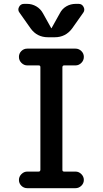

<svg xmlns="http://www.w3.org/2000/svg" viewBox="-20 -985 540 1005"><path d="M315.4 -642.6Q307.6 -642.6 306.6 -633.8V-95.7Q306.6 -86.9 315.4 -86.9H375Q392.6 -86.9 405.8 -73.7Q418.9 -60.5 418.9 -43Q418.9 -25.4 405.8 -12.7Q392.6 0 375 0H123Q104.5 0 91.8 -12.7Q79.1 -25.4 79.1 -43Q79.1 -60.5 92.3 -73.7Q105.5 -86.9 123 -86.9H182.6Q190.4 -86.9 191.4 -95.7V-633.8Q191.4 -642.6 182.6 -642.6H123Q105.5 -642.6 92.3 -655.8Q79.1 -668.9 79.1 -687Q79.1 -705.1 91.8 -717.8Q104.5 -730.5 123 -730.5H375Q392.6 -730.5 405.8 -717.8Q418.9 -705.1 418.9 -687Q418.9 -668.9 405.8 -655.8Q392.6 -642.6 375 -642.6ZM140.6 -835.9 82 -918.9Q71.3 -932.6 79.6 -948.7Q87.9 -964.8 106.4 -964.8H121.1Q147.5 -964.8 169.9 -951.7Q192.4 -938.5 205.1 -915L248 -837.9Q248 -836.9 249 -836.9Q250 -836.9 250 -837.9L293 -915Q304.7 -938.5 327.1 -951.7Q349.6 -964.8 377 -964.8H391.6Q409.2 -964.8 417.5 -948.7Q425.8 -932.6 416 -918.9L357.4 -835.9Q323.2 -790 266.6 -790H231.4Q173.8 -790 140.6 -835.9Z"/></svg>

Font: Rounded Mgen+ 1mn medium
Style: Regular
Weight: 500
Designer: [Source Han Sans]
Ryoko NISHIZUKA  (kana & ideographs); Paul D. Hunt (Latin, Greek & Cyrillic); Wenlong ZHANG  (bopomofo
Version: Version 1.059.20150602